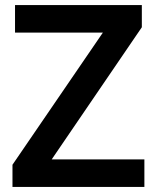

<svg xmlns="http://www.w3.org/2000/svg" viewBox="-20 -734 616 754"><path d="M547 0V-108H183L537 -627V-714H39V-606H384L29 -87V0Z"/></svg>

Font: Noto Sans Bamum SemiBold
Style: Regular
Weight: 600
Designer: Monotype Design Team
Foundry: Monotype Imaging Inc.
Version: Version 2.002